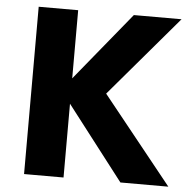

<svg xmlns="http://www.w3.org/2000/svg" viewBox="-51 -763 810 814"><g transform="rotate(5 353.5 -356.0)"><path d="M81 -712H249V-422L486 -712H689L398 -370L695 0H491L249 -314V0H81Z"/></g></svg>

Font: Metropolitano
Style: Bold
Weight: 700
Designer: Fonts by Alex Slobzheninov & Chris M. Simpson / Changes by Cristiano Sobral
Foundry: Fonts by Alex Slobzheninov & Chris M. Simpson / Changes by Cristiano Sobral
Version: Version 1.00;August 30, 2020;FontCreator 13.0.0.2681 64-bit